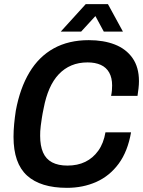

<svg xmlns="http://www.w3.org/2000/svg" viewBox="-20 -891 688 923"><path d="M302 12Q175 12 110 -47Q45 -106 45 -233Q45 -263 48 -294.5Q51 -326 56 -359Q76 -467 121.5 -543Q167 -619 238.5 -658.5Q310 -698 407 -698Q478 -698 532 -677Q586 -656 617 -612Q648 -568 648 -501Q648 -485 646 -467Q644 -449 641 -430H514Q517 -444 518 -456.5Q519 -469 519 -480Q519 -517 505 -542Q491 -567 464.5 -579Q438 -591 401 -591Q358 -591 323.5 -576.5Q289 -562 262.5 -534Q236 -506 218 -465Q200 -424 190 -371Q184 -343 181 -322.5Q178 -302 176 -287Q174 -272 173.5 -260.5Q173 -249 173 -238Q173 -190 187 -158Q201 -126 230.5 -110.5Q260 -95 304 -95Q353 -95 390 -113Q427 -131 452.5 -166.5Q478 -202 487 -255H610Q594 -163 550.5 -104Q507 -45 443 -16.5Q379 12 302 12ZM272 -739 392 -871H499L571 -739H479L419 -850L471 -849L370 -739Z"/></svg>

Font: Archivo SemiCondensed SemiBold
Style: Italic
Weight: 600
Width: 4
Italic angle: -10°
Designer: Hector Gatti
Foundry: Omnibus-Type
Version: Version 2.001